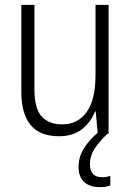

<svg xmlns="http://www.w3.org/2000/svg" viewBox="-20 -552 540 792"><path d="M223 10Q68 10 68 -173V-532H122V-184Q122 -105 151.5 -72Q181 -39 237 -39Q301 -39 337.5 -90Q374 -141 374 -242V-532H428V0H383L375 -92H372Q355 -49 318.5 -19.5Q282 10 223 10ZM392 220Q350 220 327 198.5Q304 177 304 136Q304 95 327 58.5Q350 22 391 -11L423 0Q388 33 369.5 62.5Q351 92 351 125Q351 179 401 179Q410 179 419.5 177.5Q429 176 435 173V213Q418 220 392 220Z"/></svg>

Font: Noto Sans Mono ExtraCondensed Light
Style: Regular
Weight: 300
Width: 2
Designer: Monotype Design Team
Foundry: Monotype Imaging Inc.
Version: Version 2.014; ttfautohint (v1.8.4.7-5d5b)